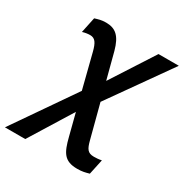

<svg xmlns="http://www.w3.org/2000/svg" viewBox="-233 -690 1029 1072"><g transform="rotate(30 281.5 -153.5)"><path d="M-53 241H78L247 -32L283 108C306 199 328 240 412 240C445 240 462 235 487 228L508 130C490 134 474 135 459 135C418 135 407 115 394 65L338 -149L616 -542H485L307 -266L263 -434C240 -518 206 -548 144 -548C114 -548 97 -542 74 -535L53 -435C71 -441 90 -443 102 -443C134 -443 148 -421 161 -371L217 -150Z"/></g></svg>

Font: Noto Sans SemiBold
Style: Italic
Weight: 600
Italic angle: -12°
Designer: Monotype Design Team
Foundry: Monotype Imaging Inc.
Version: Version 2.013